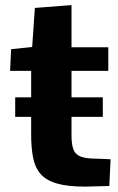

<svg xmlns="http://www.w3.org/2000/svg" viewBox="-20 -709 452 734"><path d="M38.1 -262.2V-336.9H373V-262.2ZM305.7 4.4Q237.8 4.4 196.5 -7.8Q155.3 -20 134.3 -44.9Q113.3 -69.8 106.2 -107.7Q99.1 -145.5 99.1 -196.3V-438H18.6L22.5 -521L103 -529.3L113.3 -678.7L253.4 -689.5V-528.3H394V-438H253.4V-191.4Q253.4 -160.2 259.5 -141.1Q265.6 -122.1 282.2 -113.3Q298.8 -104.5 330.1 -103Q348.1 -102.5 366.5 -101.8Q384.8 -101.1 402.8 -100.1L397.9 2Q375 2.4 351.8 3.2Q328.6 3.9 305.7 4.4Z"/></svg>

Font: Comme
Style: Bold
Weight: 700
Version: Version 1.000;gftools[0.9.27]